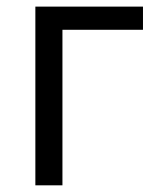

<svg xmlns="http://www.w3.org/2000/svg" viewBox="-20 -555 468 575"><path d="M408.2 -465.8H167V0H85.9V-535.2H408.2Z"/></svg>

Font: Open Sans ACDW
Style: acdw
Weight: 400
Foundry: Ascender Corporation
Version: Version 1.10